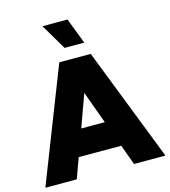

<svg xmlns="http://www.w3.org/2000/svg" viewBox="-138 -1086 1059 1196"><g transform="rotate(-15 392.0 -488.5)"><path d="M207.5 0H4.9L291 -732.4H493.7L779.3 0H576.7L529.3 -130.4H254.9ZM316.4 -298.8H468.3L392.1 -507.8ZM473.1 -810.5H346.2L248 -976.6H409.2Z"/></g></svg>

Font: Kumbh Sans Black
Style: Regular
Weight: 900
Version: Version 1.005